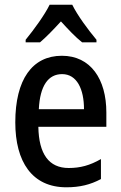

<svg xmlns="http://www.w3.org/2000/svg" viewBox="-20 -786 513 816"><path d="M287 -766H191C170 -723 125 -661 89 -617V-606H150C176 -628 207 -660 239 -695C270 -661 300 -629 329 -606H390V-617C354 -660 309 -721 287 -766ZM243 -549C117 -549 45 -448 45 -266C45 -99 116 10 262 10C319 10 364 -1 409 -25V-110C362 -83 321 -72 272 -72C188 -72 145 -131 143 -247H432V-308C432 -450 365 -549 243 -549ZM244 -471C307 -471 337 -407 337 -322H145C150 -422 185 -471 244 -471Z"/></svg>

Font: Noto Sans Myanmar UI Condensed Medium
Style: Regular
Weight: 500
Width: 3
Designer: Monotype Design Team
Foundry: Monotype Imaging Inc.
Version: Version 2.103